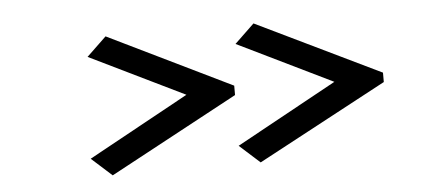

<svg xmlns="http://www.w3.org/2000/svg" viewBox="-35 -465 1069 468"><g transform="rotate(-5 500.0 -230.5)"><path d="M586 -61 536 -106 782 -241 550 -354 598 -400 902 -253V-230ZM224 -61 174 -106 420 -241 188 -354 236 -400 538 -253V-230Z"/></g></svg>

Font: Inconsolata UltraExpanded Thin
Style: Regular
Weight: 100
Width: 9
Monospace: yes
Designer: Raph Levien, Cyreal, Brenton Simpson
Foundry: Raph Levien, Cyreal, Google
Version: Version 3.100; ttfautohint (v1.8.4.7-5d5b)